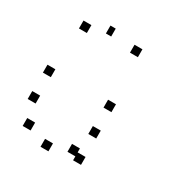

<svg xmlns="http://www.w3.org/2000/svg" viewBox="-174 -943 1016 1052"><g transform="rotate(30 333.5 -416.5)"><path d="M466.7 -108.3V-58.3H416.7V-108.3ZM466.7 -275V-225H416.7V-275ZM416.7 -133.3V-83.3H366.7V-133.3ZM275 -83.3V-33.3H225V-83.3ZM133.3 -133.3V-83.3H83.3V-133.3ZM466.7 -275V-225H416.7V-275ZM83.3 -275V-225H33.3V-275ZM466.7 -441.7V-391.7H416.7V-441.7ZM83.3 -441.7V-391.7H33.3V-441.7ZM441.7 -775V-725H391.7V-775ZM258.3 -800V-750H225V-800ZM133.3 -750V-700H83.3V-750Z"/></g></svg>

Font: 0xA000-Boxes
Style: Boxes
Weight: 400
Version: Version 0.1